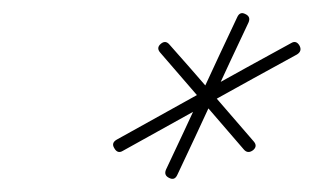

<svg xmlns="http://www.w3.org/2000/svg" viewBox="-20 -551 472 289"><path d="M337 -525Q341 -534 349 -530Q358 -526 354 -517Q327 -460 300.5 -402.5Q274 -345 247 -288Q247 -288 247 -288Q247 -288 247 -288Q243 -279 235 -283Q226 -287 230 -296Q257 -353 283.5 -410.5Q310 -468 337 -525Q337 -525 337 -525Q337 -525 337 -525ZM431 -482Q435 -474 427 -469Q361 -433 295.5 -396.5Q230 -360 165 -324Q157 -319 152 -328Q147 -336 156 -341Q221 -377 286.5 -413.5Q352 -450 418 -486Q426 -491 431 -482ZM222 -485Q229 -491 235 -484Q267 -448 298.5 -411.5Q330 -375 362 -338Q368 -331 361 -325Q353 -319 347 -326Q316 -362 284.5 -398.5Q253 -435 221 -472Q215 -479 222 -485Z"/></svg>

Font: FRB American Cursive Guidelines Arrows Extralight
Style: Italic
Weight: 200
Italic angle: -25°
Version: Version 2.0;Modular Font Editor K font №1